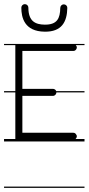

<svg xmlns="http://www.w3.org/2000/svg" viewBox="-22 -675 428 927"><path d="M-2.5 -463V-457H386V-463ZM-2.5 -235V-229H386V-235ZM-2.5 -4V8H386V-4ZM-2.5 226V232H386V226ZM52 -462V-446V-232V-226V-17V0H69H332C338 0 343 -3 346 -8C348 -11 349 -14 349 -17C349 -20 348 -23 346 -25C343 -31 338 -34 332 -34H86V-212H233C239 -212 245 -215 248 -221C251 -226 251 -232 248 -238C245 -243 239 -246 233 -246H86V-429H332C338 -429 343 -432 346 -437C348 -440 349 -443 349 -446C349 -449 348 -452 346 -454C343 -460 338 -462 332 -462H69ZM194 -522C275.7 -521 301.8 -569 303 -637C303.2 -646.4 295.4 -654 286 -654C276.6 -654 269.2 -646.4 269 -637C268.2 -586 254 -555.4 194 -556C148.5 -556.5 115 -572.4 115 -638C115 -647.4 107.4 -655 98 -655C88.6 -655 81 -647.4 81 -638C81 -590.2 95.8 -523.2 194 -522Z"/></svg>

Font: LetsTraceRuled
Style: Medium
Weight: 500
Version: Version 003.000